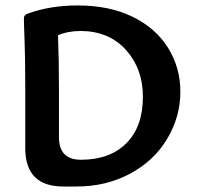

<svg xmlns="http://www.w3.org/2000/svg" viewBox="-20 -678 715 698"><path d="M274.4 -97.2Q379.4 -97.2 439.5 -157.5Q499.5 -217.8 499.5 -326.2Q499.5 -427.7 438.2 -496.1Q377 -564.5 274.4 -565.4Q227.1 -565.4 190.9 -549.8Q194.3 -461.9 194.3 -359.9V-179.2Q194.3 -97.2 274.4 -97.2ZM262.7 -658.2Q377 -658.2 461.2 -617.4Q545.4 -576.7 590.6 -504.6Q635.7 -432.6 635.7 -344.2Q635.7 -253.4 587.6 -173.1Q539.6 -92.8 452.4 -46.4Q365.2 0 259.8 0H210Q71.8 0 71.8 -139.6V-357.9Q71.8 -469.2 69.3 -530.8Q66.9 -592.3 66.9 -612.8Q66.9 -623.5 82 -628.9Q162.6 -658.2 262.7 -658.2Z"/></svg>

Font: ALMAS
Style: Bold
Weight: 700
Designer: ALMAS Font/ by Husham Jawad Kadhim, derived from the Bainsely font by/ Paul James MIller
Foundry: High-Logic / Made with FontCreator
Version: Version 1.411;September 19, 2021;FontCreator 14.0.0.2814 32-